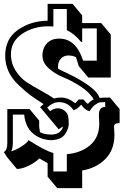

<svg xmlns="http://www.w3.org/2000/svg" viewBox="-20 -820 668 1000"><path d="M574 -161 576 -119Q576 -39 528.5 8.5Q481 56 408 68V160H278L228 100V30L185 5Q164 26 129.5 43Q95 60 68 60L18 0L0 -28Q18 -38 18 -72V-252H134L184 -192V-161L188 -132Q209 -119 251 -119Q298 -122 308 -161Q292 -152 286 -146L189 -262L207 -278Q163 -306 138.5 -324Q114 -342 78 -376Q7 -442 7 -530Q7 -618 73.5 -664.5Q140 -711 228 -712V-800H358L408 -740V-700H507L557 -640V-416H440L390 -476L376 -522Q359 -531 336 -531Q313 -531 297.5 -515Q282 -499 282 -471L283 -462Q286 -459 338.5 -434.5Q391 -410 439 -376.5Q487 -343 499 -310Q514 -312 553 -312L603 -252V-179Q574 -179 574 -161ZM328 -773H258V-682Q250 -683 232 -683Q153 -683 95 -643.5Q37 -604 37 -538Q37 -489 62.5 -450.5Q88 -412 118 -392.5Q148 -373 195 -347Q242 -321 261 -307Q279 -312 297 -312Q336 -312 372 -282L390 -302H415Q428 -285 438 -279Q450 -294 468 -302Q447 -339 400 -369.5Q353 -400 310.5 -417Q268 -434 234.5 -463.5Q201 -493 201 -531Q201 -556 212 -577Q235 -619 288 -619Q376 -619 413 -504H484V-672H408V-602H402Q368 -644 328 -663ZM129 -90Q214 -35 258 -23V73H328V-17Q401 -23 449 -63.5Q497 -104 497 -177L495 -221Q495 -263 528 -263V-288Q509 -288 499.5 -286.5Q490 -285 475 -274Q460 -263 447 -241Q423 -245 403 -275Q384 -252 363 -246Q335 -288 287 -288Q256 -288 226 -260L241 -241Q260 -256 280 -256Q300 -256 315.5 -244Q331 -232 334.5 -216Q338 -200 338 -175Q338 -150 319 -121.5Q300 -93 251 -90Q194 -90 153 -124Q112 -158 106 -223H47V-82Q47 -41 37 -32Q56 -35 88.5 -55Q121 -75 129 -90Z"/></svg>

Font: Ewert
Style: Regular
Weight: 400
Designer: Johan Kallas, Mihkel Virkus
Foundry: Johan Kallas, Mihkel Virkus
Version: Version 1.001